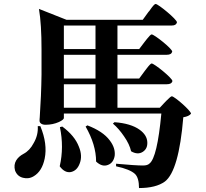

<svg xmlns="http://www.w3.org/2000/svg" viewBox="-20 -863 1040 971"><path d="M683 88C740 88 784 77 814 55C861 19 892 -89 907 -270C926 -273 939 -279 946 -288C946 -303 862 -376 849 -376C845 -376 837 -369 824 -356C820 -352 817 -349 815 -347L788 -318H574V-437H824C840 -437 849 -442 852 -453C852 -468 760 -542 747 -542C743 -542 735 -534 722 -517C717 -511 714 -507 712 -504L684 -466H574V-586H824C839 -586 848 -591 851 -602C851 -617 760 -689 747 -689C743 -689 735 -681 723 -666C718 -660 715 -655 712 -652L684 -615H574V-734H849C864 -734 872 -739 875 -750C875 -765 780 -843 767 -843C762 -843 753 -833 739 -813C736 -808 733 -805 731 -803L702 -763H316L177 -818C186 -765 190 -697 190 -613V-486C189 -414 186 -342 181 -270C180 -262 180 -256 180 -252C180 -241 191 -232 210 -232C235 -232 258 -237 278 -246C295 -254 303 -261 303 -266V-289H796C782 -140 762 -56 736 -36C729 -29 718 -26 703 -26C678 -26 633 -29 567 -35V-22C614 -12 646 1 663 17C676 30 683 53 683 88ZM151 28C179 11 197 -18 206 -61C216 -110 209 -165 184 -225H171C173 -195 166 -166 150 -139C137 -114 120 -96 99 -85C82 -76 70 -65 62 -52C53 -37 51 -20 56 -1C63 18 76 31 96 36C115 41 133 39 151 28ZM339 7C360 2 374 -12 383 -36C393 -61 392 -90 379 -121C365 -158 337 -192 295 -223L283 -220C297 -153 297 -87 282 -22C299 1 318 11 339 7ZM526 -29C545 -36 556 -52 560 -75C563 -101 555 -127 535 -153C512 -184 474 -209 422 -229L413 -223C448 -162 466 -103 466 -46C486 -27 506 -21 526 -29ZM702 -95C719 -106 726 -122 725 -144C724 -168 711 -189 686 -207C657 -228 614 -241 559 -245L551 -238C572 -220 590 -199 607 -174C626 -147 638 -121 643 -98C665 -85 685 -84 702 -95ZM303 -437H463V-318H303ZM303 -586H463V-466H303ZM303 -734H463V-615H303Z"/></svg>

Font: AllPunType Bold
Style: Regular
Weight: 700
Version: 1.0